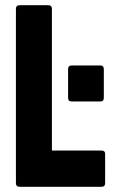

<svg xmlns="http://www.w3.org/2000/svg" viewBox="-20 -716 437 736"><path d="M55 0Q41 0 41 -14V-682Q41 -696 55 -696H165Q179 -696 179 -682V-139H369Q383 -139 383 -126V-14Q383 0 369 0ZM255 -327Q241 -327 241 -341V-451Q241 -465 255 -465H364Q378 -465 378 -451V-341Q378 -327 364 -327Z"/></svg>

Font: AL Dynamic
Style: Bold
Weight: 700
Version: Version 1.000; ttfautohint (v1.8.2) -l 8 -r 50 -G 200 -x 14 